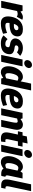

<svg xmlns="http://www.w3.org/2000/svg" viewBox="1832 -2604 769 4495"><g transform="rotate(90 2216.5 -356.5)"><path d="M362 -365Q328 -386 293 -386Q282 -386 264.5 -382Q247 -378 227 -372L149 0H-11L80 -430L95 -500H225L239 -451Q270 -475 304 -491.5Q338 -508 369 -508Q369 -508 370 -508Q386 -508 403 -504Q420 -500 432 -494Z M625 -403Q593 -403 568.5 -375.5Q544 -348 528 -297Q606 -293 637.5 -308Q669 -323 675 -347Q679 -367 669 -385Q659 -403 625 -403ZM740 -138 760 -45Q760 -45 729 -32Q698 -19 641.5 -5.5Q585 8 509 8Q453 8 413.5 -18Q374 -44 359.5 -101Q345 -158 364 -250Q374 -298 395.5 -344Q417 -390 452 -427Q487 -464 535.5 -486Q584 -508 648 -508Q719 -508 759.5 -487Q800 -466 814 -429.5Q828 -393 818 -347Q805 -285 760.5 -252Q716 -219 651.5 -207Q587 -195 515 -195H506Q498 -137 512 -117.5Q526 -98 565 -98Q607 -98 647.5 -108Q688 -118 714 -128Q740 -138 740 -138Z M797 -55 885 -149Q909 -124 933.5 -110.5Q958 -97 1005 -97Q1063 -97 1074 -153Q1080 -177 1064.5 -189.5Q1049 -202 1011 -207Q933 -216 896 -256.5Q859 -297 872 -359Q882 -406 914 -439Q946 -472 992.5 -490Q1039 -508 1092 -508Q1148 -508 1197.5 -489.5Q1247 -471 1277 -444L1193 -369Q1174 -384 1150 -393.5Q1126 -403 1094 -403Q1069 -403 1052.5 -391Q1036 -379 1032 -359Q1024 -322 1076 -315Q1175 -304 1212.5 -266Q1250 -228 1234 -153Q1200 8 982 8Q928 8 892 -3Q856 -14 833 -29Q810 -44 797 -55Z M1450 -539Q1411 -539 1390.5 -565.5Q1370 -592 1378 -630Q1386 -668 1418 -694.5Q1450 -721 1489 -721Q1526 -721 1547 -694.5Q1568 -668 1560 -630Q1551 -592 1519 -565.5Q1487 -539 1450 -539ZM1255 0 1362 -500H1522L1415 0Z M1800 -402Q1773 -402 1754.5 -386Q1736 -370 1723.5 -346Q1711 -322 1703 -296Q1695 -270 1691 -250Q1686 -229 1683 -203Q1680 -177 1682 -153Q1684 -129 1696 -113Q1708 -97 1734 -97Q1746 -97 1763.5 -102.5Q1781 -108 1802 -116L1858 -383Q1842 -391 1826.5 -396.5Q1811 -402 1800 -402ZM1926 -700H2086L1952 -70L1937 0H1807L1793 -48Q1762 -25 1728 -8.5Q1694 8 1662 8Q1614 8 1583 -14Q1552 -36 1536.5 -73Q1521 -110 1520 -156Q1519 -202 1529 -250Q1539 -298 1560 -344Q1581 -390 1612 -427Q1643 -464 1683 -486Q1723 -508 1771 -508Q1802 -508 1827.5 -493Q1853 -478 1874 -456Z M2313 -403Q2281 -403 2256.5 -375.5Q2232 -348 2216 -297Q2294 -293 2325.5 -308Q2357 -323 2363 -347Q2367 -367 2357 -385Q2347 -403 2313 -403ZM2428 -138 2448 -45Q2448 -45 2417 -32Q2386 -19 2329.5 -5.5Q2273 8 2197 8Q2141 8 2101.5 -18Q2062 -44 2047.5 -101Q2033 -158 2052 -250Q2062 -298 2083.5 -344Q2105 -390 2140 -427Q2175 -464 2223.5 -486Q2272 -508 2336 -508Q2407 -508 2447.5 -487Q2488 -466 2502 -429.5Q2516 -393 2506 -347Q2493 -285 2448.5 -252Q2404 -219 2339.5 -207Q2275 -195 2203 -195H2194Q2186 -137 2200 -117.5Q2214 -98 2253 -98Q2295 -98 2335.5 -108Q2376 -118 2402 -128Q2428 -138 2428 -138Z M2936 0H2776L2829 -250Q2843 -318 2842 -352Q2841 -386 2809 -386Q2798 -386 2780.5 -382Q2763 -378 2743 -372L2665 0H2505L2581 -360L2611 -500H2741L2755 -451Q2786 -475 2820 -491.5Q2854 -508 2885 -508H2886Q2957 -508 2989 -454.5Q3021 -401 3000 -302L2989 -250Z M3295 -100 3284 0Q3269 3 3252 5Q3235 7 3210 7Q3123 7 3088.5 -39Q3054 -85 3078 -200L3119 -391H3042L3065 -500H3142L3163 -600L3328 -618L3303 -500H3402L3379 -391H3279L3231 -167Q3225 -136 3227.5 -116.5Q3230 -97 3258 -97Q3267 -97 3275 -98Q3283 -99 3295 -100Z M3554 -539Q3515 -539 3494.5 -565.5Q3474 -592 3482 -630Q3490 -668 3522 -694.5Q3554 -721 3593 -721Q3630 -721 3651 -694.5Q3672 -668 3664 -630Q3655 -592 3623 -565.5Q3591 -539 3554 -539ZM3359 0 3466 -500H3626L3519 0Z M3904 -402Q3877 -402 3858.5 -386Q3840 -370 3827.5 -346Q3815 -322 3807.5 -296Q3800 -270 3795 -250Q3791 -229 3788 -203Q3785 -177 3787 -153Q3789 -129 3801 -113Q3813 -97 3839 -97Q3851 -97 3868.5 -102.5Q3886 -108 3906 -116L3930 -228L3935 -250L3963 -383Q3947 -391 3931 -396.5Q3915 -402 3904 -402ZM4053 0Q3991 0 3959.5 -14.5Q3928 -29 3917 -54Q3885 -29 3847 -10.5Q3809 8 3766 8Q3718 8 3687 -14Q3656 -36 3641 -73Q3626 -110 3624.5 -156Q3623 -202 3633 -250Q3644 -298 3665 -344Q3686 -390 3717 -427Q3748 -464 3788 -486Q3828 -508 3876 -508Q3908 -508 3935 -491.5Q3962 -475 3983 -451L4018 -500H4148L4133 -430L4090 -225L4084 -196Q4079 -176 4076 -153Q4073 -130 4079 -114Q4085 -98 4108 -98L4088 -4Z M4362 -100H4387L4366 0H4308Q4239 0 4207 -26.5Q4175 -53 4170.5 -97.5Q4166 -142 4177 -196L4284 -700H4444L4337 -196Q4333 -176 4330 -153.5Q4327 -131 4333.5 -115.5Q4340 -100 4362 -100Z"/></g></svg>

Font: Epunda Sans ExtraBold
Style: Italic
Weight: 800
Italic angle: -12.0243°
Designer: Simon Atzbach
Foundry: typofactur
Version: Version 2.204; ttfautohint (v1.8.4.7-5d5b)